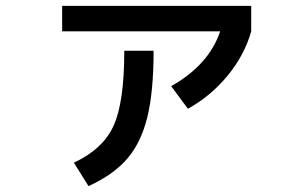

<svg xmlns="http://www.w3.org/2000/svg" viewBox="-20 -592 1040 655"><path d="M192 -485V-572H837V-485Q814 -404 756.5 -334Q699 -264 621 -221L564 -298Q693 -371 731 -485ZM232 -37Q331 -83 367.5 -163Q404 -243 404 -419H504Q504 -279 482.5 -192Q461 -105 414 -50.5Q367 4 282 43Z"/></svg>

Font: M PLUS 1p Medium
Style: Regular
Weight: 500
Version: Version 1.062